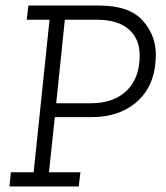

<svg xmlns="http://www.w3.org/2000/svg" viewBox="-20 -670 596 690"><path d="M19 -51H101L158 -599H76L82 -650H337Q444 -650 492 -597Q540 -544 540 -474Q540 -368 476.5 -308.5Q413 -249 308 -249H177L156 -51H269L263 0H14ZM307 -299Q388 -299 435 -344Q482 -389 482 -471Q482 -530 443 -564.5Q404 -599 329 -599H213L182 -299Z"/></svg>

Font: Zilla Slab Light
Style: Italic
Weight: 300
Italic angle: -6°
Designer: Typotheque.com
Foundry: Typotheque type foundry
Version: Version 1.1; 2017; ttfautohint (v1.6)